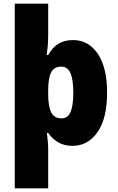

<svg xmlns="http://www.w3.org/2000/svg" viewBox="-20 -780 639 1040"><path d="M560 -277Q560 -138 508 -64Q456 10 373 10Q327 10 294.5 -9.5Q262 -29 241 -60H234Q237 -36 239 -13Q241 10 241 26V240H60V-760H241V-593Q241 -557 238.5 -529.5Q236 -502 233 -482H241Q263 -522 295.5 -542.5Q328 -563 376 -563Q459 -563 509.5 -489Q560 -415 560 -277ZM377 -277Q377 -348 362 -383.5Q347 -419 311 -419Q273 -419 257 -388Q241 -357 241 -291V-271Q241 -205 257 -172Q273 -139 313 -139Q348 -139 362.5 -174Q377 -209 377 -277Z"/></svg>

Font: Noto Sans Sinhala UI SemiCondensed Black
Style: Regular
Weight: 900
Width: 4
Designer: Jelle Bosma - Monotype Design Team
Foundry: Monotype Imaging Inc.
Version: Version 2.006; ttfautohint (v1.8.4.7-5d5b)